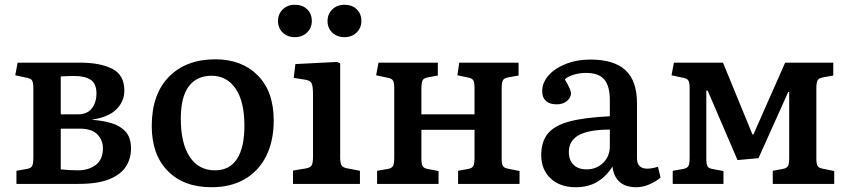

<svg xmlns="http://www.w3.org/2000/svg" viewBox="-20 -772 3564 806"><path d="M49 0V-55L94 -63Q110 -66 115 -75.5Q120 -85 120 -111V-402Q120 -423 115.5 -432.5Q111 -442 95 -445L44 -456L54 -509H316Q401 -509 451.5 -483Q502 -457 502 -392Q502 -346 468.5 -313Q435 -280 367 -270V-269Q411 -266 448 -255Q485 -244 507.5 -219Q530 -194 530 -148Q530 -107 509 -73.5Q488 -40 439.5 -20Q391 0 309 0ZM235 -292H306Q347 -292 366 -317.5Q385 -343 385 -379Q385 -420 361.5 -436.5Q338 -453 292 -453Q278 -453 262.5 -452.5Q247 -452 235 -451ZM307 -57Q352 -57 382 -79.5Q412 -102 412 -150Q412 -183 389 -207.5Q366 -232 314 -232H235V-61Q252 -59 271 -58Q290 -57 307 -57Z M868 14Q751 14 684 -54.5Q617 -123 617 -243Q617 -376 689 -449.5Q761 -523 884 -523Q995 -523 1062 -455.5Q1129 -388 1129 -267Q1129 -180 1097.5 -117Q1066 -54 1007.5 -20Q949 14 868 14ZM882 -57Q944 -57 975 -105Q1006 -153 1006 -244Q1006 -346 969 -400Q932 -454 868 -454Q806 -454 772.5 -409.5Q739 -365 739 -274Q739 -170 776.5 -113.5Q814 -57 882 -57Z M1210 0V-56L1264 -65Q1282 -68 1288 -77.5Q1294 -87 1294 -115V-375Q1294 -412 1287.5 -423.5Q1281 -435 1258 -438L1213 -445L1220 -503L1395 -512L1408 -506V-112Q1408 -87 1414 -77.5Q1420 -68 1439 -65L1491 -55V0ZM1426 -616Q1395 -616 1375 -635Q1355 -654 1355 -684Q1355 -713 1375 -732.5Q1395 -752 1426 -752Q1458 -752 1477.5 -733Q1497 -714 1497 -684Q1497 -655 1477 -635.5Q1457 -616 1426 -616ZM1217 -616Q1187 -616 1167 -635Q1147 -654 1147 -684Q1147 -713 1167 -732.5Q1187 -752 1217 -752Q1250 -752 1269.5 -733Q1289 -714 1289 -684Q1289 -655 1269 -635.5Q1249 -616 1217 -616Z M1563 0V-55L1609 -63Q1625 -66 1630 -75.5Q1635 -85 1635 -111V-402Q1635 -425 1630 -433.5Q1625 -442 1610 -445L1559 -456L1569 -509H1818V-455L1775 -447Q1759 -444 1754 -434.5Q1749 -425 1749 -399V-292H1972V-403Q1972 -426 1967 -434.5Q1962 -443 1947 -446L1900 -456L1908 -509H2157V-455L2113 -447Q2096 -444 2091 -434.5Q2086 -425 2086 -400V-106Q2086 -84 2091 -75.5Q2096 -67 2112 -64L2161 -54V0H1903V-55L1946 -63Q1962 -66 1967 -75Q1972 -84 1972 -110V-227H1749V-107Q1749 -84 1754 -75Q1759 -66 1774 -63L1821 -54V0Z M2397 14Q2331 14 2291.5 -23Q2252 -60 2252 -121Q2252 -178 2280.5 -212Q2309 -246 2372 -262.5Q2435 -279 2540 -284V-352Q2540 -411 2516.5 -438.5Q2493 -466 2440 -466Q2414 -466 2389 -458.5Q2364 -451 2351 -439Q2377 -395 2377 -381Q2377 -362 2360 -348Q2343 -334 2317 -334Q2287 -334 2271.5 -348.5Q2256 -363 2256 -389Q2256 -425 2283 -455.5Q2310 -486 2356 -504Q2402 -522 2458 -522Q2558 -522 2606 -477Q2654 -432 2654 -339V-108Q2654 -64 2697 -64Q2717 -64 2742 -72L2753 -27Q2734 -10 2706 2Q2678 14 2652 14Q2562 14 2551 -73Q2525 -31 2487 -8.5Q2449 14 2397 14ZM2442 -61Q2484 -61 2512 -88.5Q2540 -116 2540 -158V-228Q2453 -228 2410.5 -205Q2368 -182 2368 -134Q2368 -100 2387.5 -80.5Q2407 -61 2442 -61Z M2804 0V-55L2849 -63Q2865 -66 2870 -75.5Q2875 -85 2875 -111V-402Q2875 -425 2870 -433.5Q2865 -442 2850 -445L2799 -456L2809 -509H3015L3139 -207L3143 -208L3276 -509H3478V-455L3434 -447Q3417 -444 3412 -434.5Q3407 -425 3407 -400V-106Q3407 -84 3412 -75.5Q3417 -67 3433 -64L3482 -54V0H3224V-55L3267 -63Q3283 -66 3288 -75Q3293 -84 3293 -110V-386H3289L3164 -108L3076 -100L2951 -391L2945 -392V-107Q2945 -84 2949.5 -75Q2954 -66 2969 -63L3017 -54V0Z"/></svg>

Font: Literata 12pt Medium
Style: Regular
Weight: 500
Designer: Latin by Veronika Burian and Jose Scaglione. Greek by Irene Vlachou. Cyrillic by Vera Evstafieva.
Foundry: TypeTogether
Version: Version 3.002